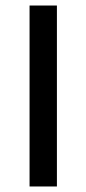

<svg xmlns="http://www.w3.org/2000/svg" viewBox="-20 -675 313 695"><path d="M87 0V-655H186V0Z"/></svg>

Font: Mada Medium
Style: Regular
Weight: 500
Designer: Khaled Hosny
Version: Version 1.5